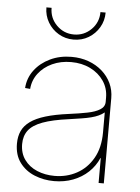

<svg xmlns="http://www.w3.org/2000/svg" viewBox="-53 -775 604 826"><g transform="rotate(5 249.0 -362.0)"><path d="M211.4 8.8Q166.5 8.8 127 -7.3Q87.4 -23.4 63 -56.2Q38.6 -88.9 38.6 -138.2Q38.6 -169.4 49.6 -193.1Q60.5 -216.8 85.2 -234.6Q109.9 -252.4 150.4 -264.6Q190.9 -276.9 250.5 -284.7Q295.4 -290.5 329.6 -297.4Q363.8 -304.2 383.5 -316.7Q403.3 -329.1 403.3 -350.1V-368.2Q403.3 -408.7 381.8 -440.2Q360.4 -471.7 323.7 -489.7Q287.1 -507.8 240.7 -507.8Q195.8 -507.8 159.2 -491Q122.6 -474.1 100.1 -444.6Q77.6 -415 74.7 -377.4L52.7 -379.4Q55.7 -422.9 81.3 -456.8Q106.9 -490.7 148.4 -510.5Q189.9 -530.3 240.7 -530.3Q280.8 -530.3 314.2 -518.1Q347.7 -505.9 372.8 -483.9Q397.9 -461.9 411.9 -432.4Q425.8 -402.8 425.8 -368.2V0H403.3V-107.4H401.9Q386.7 -72.3 358.9 -46.1Q331.1 -20 293.5 -5.6Q255.9 8.8 211.4 8.8ZM211.4 -13.7Q264.2 -13.7 307.6 -37.4Q351.1 -61 377.2 -106.7Q403.3 -152.3 403.3 -218.3V-304.7Q392.6 -295.9 378.9 -289.6Q365.2 -283.2 347.2 -278.6Q329.1 -273.9 305.9 -270.3Q282.7 -266.6 252.4 -262.2Q182.1 -252.9 139.9 -237.3Q97.7 -221.7 79.3 -197.5Q61 -173.3 61 -138.2Q61 -98.6 81.3 -70.6Q101.6 -42.5 136 -28.1Q170.4 -13.7 211.4 -13.7ZM241.7 -605Q206.1 -605 177 -622.3Q147.9 -639.6 130.9 -668.7Q113.8 -697.8 113.8 -732.9H136.2Q136.2 -688.5 167.2 -657.7Q198.2 -627 241.7 -627Q285.2 -627 316.2 -657.7Q347.2 -688.5 347.2 -732.9H369.6Q369.6 -697.8 352.5 -668.7Q335.4 -639.6 306.6 -622.3Q277.8 -605 241.7 -605Z"/></g></svg>

Font: Inter 28pt Thin
Style: Regular
Weight: 250
Designer: Rasmus Andersson
Foundry: rsms
Version: Version 4.001;git-66647c0bb